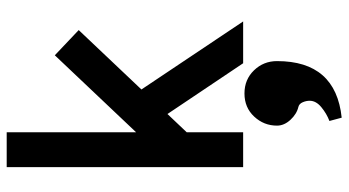

<svg xmlns="http://www.w3.org/2000/svg" viewBox="-250 -486 1026 565"><g transform="rotate(-90 262.5 -203.0)"><path d="M53.7 0V-695.8H156.2V-314.9L382.8 -554.2L457 -483.9L282.2 -299.3L482.4 0H359.4L210 -222.7L156.2 -166V0ZM231 162.6Q210 157.7 192.9 139.2Q175.8 120.6 175.8 99.6Q175.8 61 202.4 32.5Q229 3.9 270.5 3.9Q311.5 3.9 338.6 32Q365.7 60.1 365.7 99.6Q365.7 272.5 199.2 290L189.5 253.9Q211.4 245.6 230.2 230Q249 214.4 249 195.8Q249 185.5 244.6 175.3Q240.2 165 231 162.6Z"/></g></svg>

Font: Anka/Coder Condensed
Style: Bold
Weight: 700
Width: 4
Monospace: yes
Version: Version 001.100